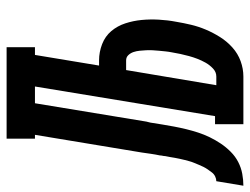

<svg xmlns="http://www.w3.org/2000/svg" viewBox="-166 -666 775 596"><g transform="rotate(-90 222.0 -367.5)"><path d="M-56 0 -42 -84Q-35 -84 -27.5 -87.5Q-20 -91 -15 -97.5Q-10 -104 -5.5 -110.5Q-1 -117 2.5 -124Q6 -131 9 -138.5Q12 -146 15 -153Q18 -160 20 -167.5Q22 -175 24 -182.5Q26 -190 27.5 -197.5Q29 -205 30.5 -212.5Q32 -220 33 -227.5Q34 -235 36 -243Q36 -247 37 -251Q38 -255 38 -259Q41 -273 43 -287Q45 -301 47 -315L102 -647H90V-735H374V-647H350L317 -448H333Q359 -448 383.5 -438.5Q408 -429 424 -410Q440 -391 448 -366.5Q456 -342 458.5 -316Q461 -290 459.5 -262.5Q458 -235 453 -209Q449 -185 443.5 -162Q438 -139 428.5 -116.5Q419 -94 405.5 -72.5Q392 -51 373 -34Q354 -17 330.5 -8.5Q307 0 283 0H135V-88H160L252 -647H200L143 -301Q142 -298 141.5 -295Q141 -292 140 -289Q137 -270 134 -251.5Q131 -233 127.5 -214.5Q124 -196 119.5 -177.5Q115 -159 109 -140.5Q103 -122 94.5 -104.5Q86 -87 75 -70.5Q64 -54 49.5 -39.5Q35 -25 17.5 -16Q0 -7 -19 -3.5Q-38 0 -56 0ZM283 -84Q297 -84 308 -94.5Q319 -105 326 -117.5Q333 -130 338 -143Q343 -156 346.5 -169Q350 -182 353 -195.5Q356 -209 358 -222Q360 -232 361 -242Q362 -252 363 -262Q364 -272 364.5 -282Q365 -292 364.5 -302Q364 -312 363 -322Q362 -332 359 -341Q356 -350 349.5 -357Q343 -364 333 -364H303L256 -84Z"/></g></svg>

Font: Iosevka Slab Semibold
Style: Italic
Weight: 600
Italic angle: -9°
Monospace: yes
Designer: Belleve Invis
Foundry: Belleve Invis
Version: Version 11.1.1; ttfautohint (v1.8.3)